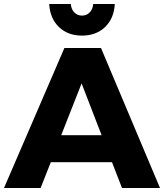

<svg xmlns="http://www.w3.org/2000/svg" viewBox="-25 -940 820 960"><path d="M-5 0 297 -700H480L775 0H585L535 -129H229L178 0ZM221 -920H329Q331 -894 346.5 -878Q362 -862 385 -862Q408 -862 423.5 -878Q439 -894 441 -920H549Q545 -848 500.5 -805Q456 -762 385 -762Q314 -762 269.5 -805Q225 -848 221 -920ZM281 -264H483L383 -523Z"/></svg>

Font: Trueno
Style: Bd
Weight: 700
Designer: Julieta Ulanovsky
Foundry: Julieta Ulanovsky
Version: Version 3.001b